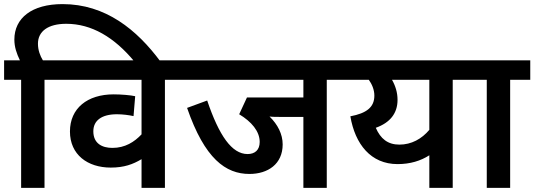

<svg xmlns="http://www.w3.org/2000/svg" viewBox="-20 -916 2605 936"><path d="M83 -527V0H197V-527H295V-622H189C176 -643 165 -671 165 -703C165 -763 214 -800 303 -800C426 -800 537 -735 636 -615H763C647 -772 494 -896 285 -896C135 -896 50 -828 50 -723C50 -687 61 -655 77 -622H0V-527Z M883 -527V-622H281V-527H670V-261C635 -224 590 -195 528 -195C477 -195 435 -217 435 -276C435 -328 475 -359 550 -359C578 -359 608 -355 631 -350L639 -447C618 -452 570 -456 534 -456C406 -456 321 -388 321 -275C321 -162 407 -99 520 -99C585 -99 628 -115 670 -140V0H784V-527Z M1573 -527H1671V-622H868V-527H1459V-441H1184L1146 -359C1206 -323 1246 -276 1246 -224C1246 -184 1222 -165 1187 -165C1110 -165 1048 -255 990 -426L892 -390C978 -141 1081 -68 1196 -68C1286 -68 1358 -116 1358 -212C1358 -262 1334 -309 1294 -348C1308 -346 1327 -346 1353 -346H1459V0H1573Z M2285 -622H1656V-527H1778C1793 -506 1805 -479 1805 -450C1805 -393 1767 -364 1688 -349C1711 -213 1788 -116 1918 -116C1980 -116 2031 -132 2073 -159V0H2187V-527H2285ZM1812 -293C1882 -318 1918 -364 1918 -429C1918 -465 1908 -497 1891 -527H2073V-283C2036 -239 1986 -211 1927 -211C1870 -211 1835 -240 1812 -293Z M2467 -527H2565V-622H2270V-527H2353V0H2467Z"/></svg>

Font: Noto Sans SemiBold
Style: Italic
Weight: 600
Italic angle: -12°
Designer: Monotype Design Team
Foundry: Monotype Imaging Inc.
Version: Version 2.013